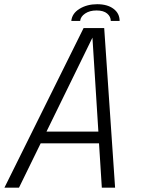

<svg xmlns="http://www.w3.org/2000/svg" viewBox="-32 -870 654 890"><path d="M-11.5 0 355.5 -740H451L501.5 0H440L427 -205.5H156.5L56 0ZM183.5 -260H424L396.5 -695.5ZM298.5 -773Q302 -808 336.8 -829.2Q371.5 -850.5 418.5 -850.5Q466 -850.5 494.2 -829.2Q522.5 -808 522.5 -773H481.5Q481.5 -793 464.8 -807.2Q448 -821.5 415.5 -821.5Q383.5 -821.5 362.5 -807.2Q341.5 -793 339.5 -773Z"/></svg>

Font: Epilogue Light
Style: Italic
Weight: 300
Italic angle: -12°
Designer: Tyler Finck
Foundry: Etcetera Type Co
Version: Version 2.111; ttfautohint (v1.8.3)